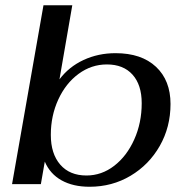

<svg xmlns="http://www.w3.org/2000/svg" viewBox="-20 -703 713 733"><path d="M151 -86 136 0H26L146 -683H256L207 -400Q243 -448 299 -474Q355 -500 421 -500Q520 -500 575.5 -448Q631 -396 631 -306Q631 -218 590 -146Q549 -74 478.5 -32Q408 10 322 10Q259 10 215 -14.5Q171 -39 151 -86ZM521 -309Q521 -379 486 -418Q451 -457 388 -457Q329 -457 280 -421Q231 -385 202.5 -323Q174 -261 174 -188Q174 -116 210 -74.5Q246 -33 310 -33Q368 -33 416 -70Q464 -107 492.5 -170.5Q521 -234 521 -309Z"/></svg>

Font: Fahkwang Medium
Style: Italic
Weight: 500
Italic angle: -10°
Version: Version 1.000; ttfautohint (v1.6)